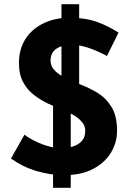

<svg xmlns="http://www.w3.org/2000/svg" viewBox="-20 -824 607 912"><path d="M232 68V-366L272 -413V-804H356V-385L316 -324V68ZM488 -558Q446 -581 402.5 -596Q359 -611 321 -611Q274 -611 247 -592Q220 -573 220 -535Q220 -509 240.5 -488.5Q261 -468 293.5 -452Q326 -436 361 -423Q404 -407 444 -382.5Q484 -358 510 -315.5Q536 -273 536 -203Q536 -147 507 -99Q478 -51 422 -21.5Q366 8 284 8Q221 8 155.5 -11Q90 -30 32 -71L96 -184Q134 -156 183 -138Q232 -120 271 -120Q297 -120 323.5 -127.5Q350 -135 367.5 -153Q385 -171 385 -203Q385 -225 370.5 -243Q356 -261 331.5 -276Q307 -291 278 -302Q244 -315 208 -332Q172 -349 140.5 -373.5Q109 -398 89.5 -434.5Q70 -471 70 -524Q70 -588 98.5 -635Q127 -682 179 -709.5Q231 -737 299 -740Q388 -740 443.5 -719Q499 -698 543 -669Z"/></svg>

Font: Reem Kufi Fun
Style: Bold
Weight: 700
Designer: Khaled Hosny
Version: Version 1.005